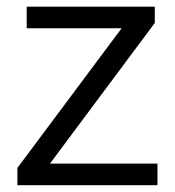

<svg xmlns="http://www.w3.org/2000/svg" viewBox="-20 -545 515 565"><path d="M31.2 0V-50.8L337.9 -461.9H58.6V-525.4H435.5V-477.5L127 -63.5H443.4V0Z"/></svg>

Font: Gothic A1
Style: Regular
Weight: 400
Designer: HanYang I&C Co.,Ltd.
Foundry: HanYang I&C Co.,Ltd.
Version: Version 2.50